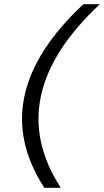

<svg xmlns="http://www.w3.org/2000/svg" viewBox="-20 -690 493 910"><path d="M190 200H268C174 55 143 -90 174 -235C205 -380 298 -525 453 -670H375C220 -525 127 -380 96 -235C65 -90 96 55 190 200Z"/></svg>

Font: LT Wave Light
Style: Italic
Weight: 300
Designer: Daniel Lyons
Version: Version 2.5 (Glyphs App)